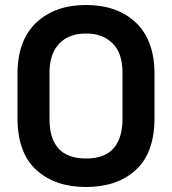

<svg xmlns="http://www.w3.org/2000/svg" viewBox="-20 -734 688 768"><path d="M50 -262V-438Q50 -573 125 -643.5Q200 -714 324 -714Q449 -714 523.5 -643.5Q598 -573 598 -438V-262Q598 -123 523.5 -54.5Q449 14 324 14Q200 14 125 -54.5Q50 -123 50 -262ZM470 -258V-444Q470 -521 430.5 -560.5Q391 -600 324 -600Q255 -600 216.5 -559Q178 -518 178 -444V-258Q178 -179 214.5 -139.5Q251 -100 324 -100Q399 -100 434.5 -141Q470 -182 470 -258Z"/></svg>

Font: Space 7353
Style: Regular
Weight: 400
Designer: Christine Claussen + Ruben Lyon  (Space 7353)
Version: Version 1.000;FEAKit 1.0